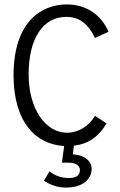

<svg xmlns="http://www.w3.org/2000/svg" viewBox="-20 -648 540 865"><path d="M277 197C356 197 393 157 393 112C393 82 367 52 308 47L313 8C379 1 425 -33 460 -92L408 -126C380 -79 332 -50 282 -50C186 -50 109 -156 109 -313C109 -476 174 -572 279 -572C326 -572 371 -553 408 -477L469 -505C437 -579 371 -628 281 -628C169 -628 41 -553 41 -308C42 -96 141 2 269 10L259 85H289C320 85 340 97 340 118C340 141 325 154 290 154C257 154 228 144 203 124L178 166C209 187 242 197 277 197Z"/></svg>

Font: Inconsolata
Style: Regular
Weight: 400
Monospace: yes
Designer: Raph Levien, Cyreal, Brenton Simpson
Foundry: Raph Levien, Cyreal, Google
Version: Version 3.100